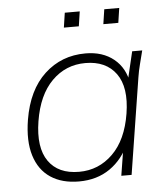

<svg xmlns="http://www.w3.org/2000/svg" viewBox="-51 -726 684 780"><g transform="rotate(-5 291.5 -336.0)"><path d="M240 8Q171 8 124.5 -23Q78 -54 59.5 -114Q41 -174 55 -260Q75 -380 144 -444Q213 -508 311 -508Q381 -508 426.5 -471Q472 -434 482 -369H470L501 -500H542Q535 -472 528 -445Q521 -418 517 -392L455 0H413L434 -131H448Q420 -66 367 -29Q314 8 240 8ZM244 -31Q324 -31 381.5 -87.5Q439 -144 456 -250Q473 -356 432 -412.5Q391 -469 307 -469Q227 -469 170.5 -412.5Q114 -356 97 -250Q80 -144 119.5 -87.5Q159 -31 244 -31ZM394 -620 403 -680H464L455 -620ZM233 -620 242 -680H303L294 -620Z"/></g></svg>

Font: Mulish ExtraLight
Style: Italic
Weight: 200
Italic angle: -9°
Designer: Vernon Adams
Foundry: Vernon Adams
Version: Version 3.603